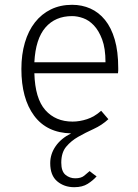

<svg xmlns="http://www.w3.org/2000/svg" viewBox="-20 -543 576 799"><path d="M289 236Q247 236 218 211.5Q189 187 189 136Q189 98 211.5 65.5Q234 33 276 12Q175 10 122 -61.5Q69 -133 69 -256Q69 -316 83.5 -365.5Q98 -415 125.5 -450Q153 -485 192 -504Q231 -523 280 -523Q321 -523 356 -507.5Q391 -492 417 -460Q443 -428 457.5 -378.5Q472 -329 472 -260Q472 -255 472 -249.5Q472 -244 471 -238H123Q126 -133 168.5 -85Q211 -37 282 -37Q311 -37 342 -47Q373 -57 401 -82Q409 -73 416 -64.5Q423 -56 431 -47Q404 -22 370 -6.5Q336 9 306 26Q276 43 255.5 67.5Q235 92 235 134Q235 170 252.5 184.5Q270 199 293 199Q317 199 330 188.5Q343 178 353 169Q360 175 367 180Q374 185 382 191Q367 208 345 222Q323 236 289 236ZM280 -476Q210 -476 169 -428.5Q128 -381 123 -284H419Q419 -342 405 -379Q391 -416 370.5 -437.5Q350 -459 326 -467.5Q302 -476 280 -476Z"/></svg>

Font: Transpass ExtraLight
Style: Regular
Weight: 200
Designer: Delve Withrington
Foundry: Delve Fonts
Version: Version 1.001;December 18, 2019;FontCreator 12.0.0.2547 64-b